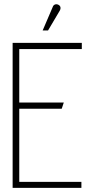

<svg xmlns="http://www.w3.org/2000/svg" viewBox="-20 -907 444 927"><path d="M267 -853Q271 -859 272 -865Q273 -871 270.5 -876Q268 -881 262 -884Q256 -887 250.5 -886.5Q245 -886 240.5 -882.5Q236 -879 234 -872L186 -760H212ZM41 0H373V-29H73V-382H278L288 -412H73V-670H375V-700H41Z"/></svg>

Font: Advent Pro ExtraLight
Style: Regular
Weight: 250
Version: Version 3.000